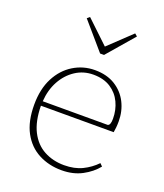

<svg xmlns="http://www.w3.org/2000/svg" viewBox="-136 -815 786 920"><g transform="rotate(20 257.0 -355.5)"><path d="M274 -470Q224 -470 183.5 -443.5Q143 -417 118 -371.5Q93 -326 89 -267H420Q434 -270 434 -303Q434 -348 416 -386Q398 -424 362.5 -447Q327 -470 274 -470ZM286 13Q221 13 168.5 -14.5Q116 -42 86 -97.5Q56 -153 56 -238Q56 -318 85.5 -375Q115 -432 165 -462.5Q215 -493 274 -493Q335 -493 377.5 -466.5Q420 -440 442 -396.5Q464 -353 464 -301Q464 -283 462.5 -269Q461 -255 459 -244H88Q89 -165 115 -114Q141 -63 186.5 -38.5Q232 -14 289 -14Q342 -14 381 -33Q420 -52 450 -83L463 -70Q435 -35 390 -11Q345 13 286 13ZM164 -724 279 -615 394 -724 407 -713 289 -576H269L151 -713Z"/></g></svg>

Font: Source Serif 4 SmText ExtraLight
Style: Regular
Weight: 200
Designer: Frank Grießhammer
Foundry: Adobe
Version: Version 4.005;hotconv 1.1.0;makeotfexe 2.6.0